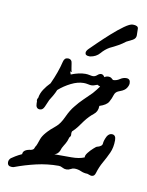

<svg xmlns="http://www.w3.org/2000/svg" viewBox="-86 -536 460 599"><g transform="rotate(10 143.5 -236.5)"><path d="M-1 14Q-3 15 -8 15Q-22 15 -22 2Q-22 -5 -16 -11Q-12 -14 -3 -19.5Q6 -25 17 -30Q17 -45 42 -48Q50 -50 51.5 -55Q53 -60 56 -64Q57 -65 64 -85.5Q71 -106 107 -135Q119 -145 129.5 -168Q140 -191 152 -205Q163 -219 175.5 -231Q188 -243 201 -256Q206 -262 211 -268Q216 -274 220 -280Q214 -282 211 -284Q207 -283 202.5 -281Q198 -279 192 -279Q188 -279 181.5 -280.5Q175 -282 168 -282Q149 -282 128 -271.5Q107 -261 90 -246Q86 -236 81 -227.5Q76 -219 71 -211L61 -188Q56 -177 47 -177Q34 -177 34 -194V-200Q34 -201 33.5 -202Q33 -203 33 -204Q33 -208 36 -212Q38 -226 46.5 -239Q55 -252 66 -263Q84 -302 92 -336Q95 -349 106 -349Q119 -349 120 -334Q121 -329 122 -321Q123 -313 125 -309Q123 -309 122 -310H120L123 -301Q148 -311 168 -311Q175 -311 181.5 -309.5Q188 -308 192 -308Q199 -308 205 -313.5Q211 -319 217 -319Q223 -319 228 -311Q233 -315 241 -315Q246 -315 249.5 -312.5Q253 -310 256 -307Q267 -307 276.5 -313.5Q286 -320 296 -320Q309 -320 309 -306Q309 -299 303.5 -290.5Q298 -282 284 -277L279 -275Q269 -271 266 -260.5Q263 -250 256.5 -238.5Q250 -227 228 -220V-219Q228 -202 215 -192Q202 -182 189 -165Q182 -155 174.5 -145Q167 -135 158 -127Q156 -122 157 -117Q158 -112 153 -107Q152 -104 151 -101Q150 -98 149 -95Q145 -86 140 -78.5Q135 -71 132 -61Q127 -50 116 -47H127Q145 -47 170 -47Q195 -47 211 -54Q210 -60 217 -69Q224 -78 232.5 -85.5Q241 -93 242 -93Q259 -97 259.5 -106.5Q260 -116 267 -130Q273 -140 282 -140Q295 -140 295 -123Q295 -100 287 -82.5Q279 -65 269.5 -48.5Q260 -32 254 -12Q251 -1 242 -1Q239 -1 235.5 -2.5Q232 -4 228 -5Q217 -5 207 -9.5Q197 -14 186 -14Q180 -14 174 -10.5Q168 -7 161 -7Q154 -7 148 -10.5Q142 -14 136 -14Q100 -14 65.5 -6Q31 2 -1 14ZM173 -367H170Q157 -367 157 -376Q157 -382 164 -389Q171 -396 187.5 -412Q204 -428 223.5 -445.5Q243 -463 260.5 -475.5Q278 -488 287 -488Q304 -488 304.5 -478.5Q305 -469 305 -457Q305 -447 295 -441.5Q285 -436 276 -432Q266 -424 253.5 -417Q241 -410 228 -404Q214 -396 203 -383Q192 -370 173 -367Z"/></g></svg>

Font: RU Serius
Style: Regular
Weight: 400
Designer: Robert E. Leuschke
Foundry: Robert E. Leuschke
Version: Version 1.011; ttfautohint (v1.8.3)